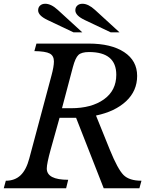

<svg xmlns="http://www.w3.org/2000/svg" viewBox="-37 -1002 820 1022"><path d="M233 -207Q212 -131 212 -105Q212 -45 326 -45L315 0H-17L-6 -40Q42 -40 72.5 -69Q103 -98 119 -159L237 -600Q250 -648 250 -675Q250 -705 228 -717Q206 -729 146 -730L157 -770H435Q555 -770 624 -724.5Q693 -679 693 -598Q693 -518 634 -463Q575 -408 474 -387L548 -204Q590 -101 620.5 -70.5Q651 -40 716 -40L705 0H515L368 -375H280ZM351 -645 293 -426H342Q450 -426 516 -473Q582 -520 582 -604Q582 -725 437 -725Q397 -725 380.5 -709.5Q364 -694 351 -645ZM415 -895Q364 -919 364 -947Q364 -963 374.5 -972.5Q385 -982 402 -982Q433 -982 469 -949L599 -830H552ZM217 -895Q166 -919 166 -947Q166 -963 176.5 -972.5Q187 -982 204 -982Q235 -982 271 -949L401 -830H354Z"/></svg>

Font: Libre Baskerville
Style: Italic
Weight: 400
Italic angle: -15°
Designer: Pablo Impallari, Rodrigo Fuenzalida
Foundry: Pablo Impallari, Rodrigo Fuenzalida
Version: Version 1.051;Glyphs 3.2.3 (3260)